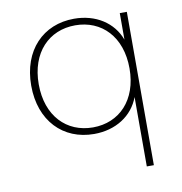

<svg xmlns="http://www.w3.org/2000/svg" viewBox="-76 -551 762 804"><g transform="rotate(-10 305.0 -149.0)"><path d="M291 10C383 10 456 -37 484 -113V182H514V-470H484V-357C456 -433 383 -480 291 -480C159 -480 66 -385 66 -235C66 -85 159 10 291 10ZM291 -18C179 -18 98 -100 98 -235C98 -370 179 -452 291 -452C403 -452 484 -370 484 -235C484 -100 403 -18 291 -18Z"/></g></svg>

Font: Gantari Thin
Style: Regular
Weight: 250
Designer: Anugrah Pasau
Foundry: Lafontype
Version: Version 1.000